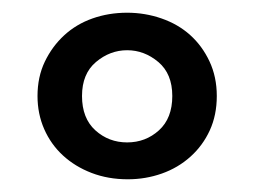

<svg xmlns="http://www.w3.org/2000/svg" viewBox="-20 -640 400 302"><path d="M321 -489Q321 -459 310 -435Q299 -411 279.5 -393.5Q260 -376 234.5 -367Q209 -358 181 -358Q150 -358 124 -368Q98 -378 79 -395.5Q60 -413 49.5 -437Q39 -461 39 -489Q39 -519 50.5 -543Q62 -567 81 -584.5Q100 -602 125.5 -611Q151 -620 180 -620Q208 -620 234 -611Q260 -602 279 -585Q298 -568 309.5 -543.5Q321 -519 321 -489ZM180 -561Q153 -561 131 -542.5Q109 -524 109 -489Q109 -454 130 -435Q151 -416 180 -416Q209 -416 230 -435Q251 -454 251 -489Q251 -524 229 -542.5Q207 -561 180 -561Z"/></svg>

Font: Baloo 2
Style: Regular
Weight: 400
Designer: Sarang Kulkarni and Ek Type
Foundry: Ek Type
Version: Version 1.640;hotconv 1.0.111;makeotfexe 2.5.65597; ttfautoh